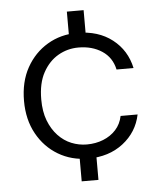

<svg xmlns="http://www.w3.org/2000/svg" viewBox="-51 -650 665 799"><g transform="rotate(-5 281.0 -250.5)"><path d="M258 104V-33H328V104ZM258 -468V-605H328V-468ZM293 12Q224 12 168.5 -21Q113 -54 80.5 -113Q48 -172 48 -250Q48 -330 80.5 -388.5Q113 -447 168.5 -480Q224 -513 293 -513Q381 -513 439.5 -467.5Q498 -422 514 -347H443Q432 -398 391 -425Q350 -452 293 -452Q247 -452 208 -429.5Q169 -407 144.5 -362.5Q120 -318 120 -250Q120 -199 134.5 -161.5Q149 -124 173.5 -98Q198 -72 229 -59.5Q260 -47 293 -47Q330 -47 361.5 -59.5Q393 -72 414.5 -95.5Q436 -119 443 -153H514Q499 -80 439.5 -34Q380 12 293 12Z"/></g></svg>

Font: DM Sans 18pt Light
Style: Regular
Weight: 300
Designer: Colophon Foundry, Jonny Pinhorn
Foundry: Colophon Foundry
Version: Version 4.004;gftools[0.9.30]